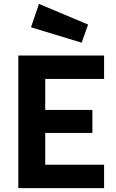

<svg xmlns="http://www.w3.org/2000/svg" viewBox="-20 -965 594 985"><path d="M74 0V-680H514V-560H212V-401H454V-283H212V-120H514V0ZM180 -945 432 -839 399 -746 139 -825Z"/></svg>

Font: Titillium Web[RUS by Daymarius]
Style: Bold
Weight: 700
Designer: Cyrillization by Daymarius
Foundry: Cyrillization by Daymarius
Version: Version 1.002 September 11, 2018